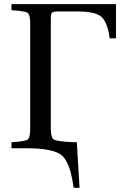

<svg xmlns="http://www.w3.org/2000/svg" viewBox="-20 -712 594 922"><path d="M35 0V-29Q101 -33 113 -42Q125 -51 125 -93V-599Q125 -641 113 -650Q101 -659 35 -663V-692H537V-528H507Q496 -606 466.5 -631.5Q437 -657 352 -657H261Q236 -657 230 -651.5Q224 -646 224 -621V-93Q224 -51 238.5 -42Q253 -33 330 -29H349L362 190H334Q326 139 318.5 112Q311 85 297 59.5Q283 34 259.5 23Q236 12 200 6Q164 0 108 0Z"/></svg>

Font: Linguistics Pro
Style: Regular
Weight: 400
Designer: Stefan Peev, Context Ltd
Foundry: Stefan Peev, Context Ltd
Version: Version 001.000